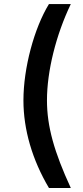

<svg xmlns="http://www.w3.org/2000/svg" viewBox="-20 -792 410 948"><path d="M95.7 -296.4C95.7 -152.3 139.2 -2.9 221.7 136.2H329.6C247.6 -41.5 211.9 -167.5 211.9 -296.4C211.9 -440.9 256.3 -619.1 329.6 -772H221.7C148.4 -652.3 95.7 -456.1 95.7 -296.4Z"/></svg>

Font: Raveo Medium
Style: Regular
Weight: 500
Designer: Jakub Foglar, Rasmus Andersson (Inter)
Foundry: Jakubfoglar.com
Version: Version 1.100;Glyphs 3.2.3 (3260)